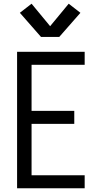

<svg xmlns="http://www.w3.org/2000/svg" viewBox="-20 -1014 540 1034"><path d="M72 0V-735H436V-665H150V-417H380V-347H150V-70H436V0ZM201 -815 87 -945 150 -994 250 -873 350 -994 413 -945 299 -815Z"/></svg>

Font: Iosevka www.saffi
Style: Regular
Weight: 400
Monospace: yes
Designer: Belleve Invis
Foundry: Belleve Invis
Version: Version 22.0.2; ttfautohint (v1.8.3)